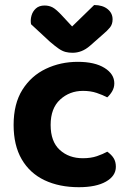

<svg xmlns="http://www.w3.org/2000/svg" viewBox="-20 -746 526 780"><path d="M317.1 -376.8Q262.8 -376.8 224.3 -341.5Q185.7 -306.1 185.7 -238.4Q185.7 -170.8 222.8 -137Q259.8 -103.2 316.4 -103.2Q349.2 -103.2 373.8 -111.6Q398.4 -120.1 415.8 -129.8Q432.9 -117.7 441.8 -103.4Q450.7 -89 450.7 -68.4Q450.7 -31.3 410.7 -8.4Q370.8 14.5 300.4 14.5Q220.8 14.5 160.9 -13.9Q101.1 -42.3 68.2 -98.9Q35.3 -155.6 35.3 -238.4Q35.3 -324.7 71.1 -381.5Q106.9 -438.2 166.4 -466.5Q225.8 -494.8 296.1 -494.8Q365 -494.8 404.7 -470Q444.4 -445.2 444.4 -407.5Q444.4 -390.2 435.9 -375.5Q427.4 -360.8 415.6 -350.5Q397.4 -360.2 372.8 -368.5Q348.2 -376.8 317.1 -376.8ZM232.5 -682.1 273 -638.5 362.5 -725.6Q397 -725.4 417.2 -709Q437.4 -692.7 437.4 -667.3Q437.4 -647.9 427 -634.7Q416.6 -621.6 395 -603.5L345.6 -560Q328.8 -545.4 311.2 -538.5Q293.6 -531.6 275 -531.6Q259.2 -531.6 246.1 -535Q233.1 -538.4 218.7 -548.2Q204.4 -558 182.7 -576.6L106.1 -647.6Q103 -664.4 107.8 -682.1Q112.6 -699.7 125.8 -711.6Q139 -723.6 161.1 -723.6Q179.4 -723.6 194 -715.8Q208.6 -708 232.5 -682.1Z"/></svg>

Font: Baloo Paaji 2
Style: Regular
Weight: 400
Designer: Shuchita Grover, Noopur Datye and Ek Type
Foundry: Ek Type
Version: Version 1.700